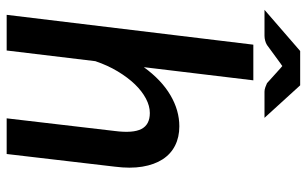

<svg xmlns="http://www.w3.org/2000/svg" viewBox="-192 -728 920 576"><g transform="rotate(90 268.0 -440.0)"><path d="M115 -781Q109.5 -777.5 102 -775.5Q94.5 -773.5 87.5 -773.5H9.5L133 -880.5H236L333.5 -773.5H255Q249 -773.5 241.8 -776Q234.5 -778.5 229.5 -781L184 -822Q182.5 -823 181 -824.5Q179.5 -826 178 -827Q176.5 -826 174.8 -824.5Q173 -823 171 -822ZM181.5 -411.5Q220 -464.5 265.5 -491.2Q311 -518 359 -518Q391.5 -518 416.8 -505.2Q442 -492.5 458 -467.8Q474 -443 480 -407Q486 -371 480 -324.5L442 0H335L373 -324.5Q380 -379 367 -404.2Q354 -429.5 319 -429.5Q298 -429.5 275.8 -417.8Q253.5 -406 233 -384.8Q212.5 -363.5 194.2 -333.2Q176 -303 163.5 -266L131.5 0H24.5L114 -740H221Z"/></g></svg>

Font: Lato SemiBold
Style: Italic
Weight: 600
Italic angle: -7°
Designer: Lukasz Dziedzic with Adam Twardoch and Botio Nikoltchev
Foundry: tyPoland Lukasz Dziedzic
Version: Version 2.015; 2015-08-06; http://www.latofonts.com/